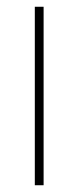

<svg xmlns="http://www.w3.org/2000/svg" viewBox="-20 -548 232 568"><path d="M109 0V-528H83V0Z"/></svg>

Font: Noto Sans Malayalam SemiCondensed Thin
Style: Regular
Weight: 100
Width: 4
Designer: Jelle Bosma - Monotype Design Team
Foundry: Monotype Imaging Inc.
Version: Version 2.104